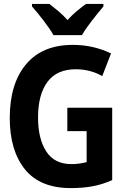

<svg xmlns="http://www.w3.org/2000/svg" viewBox="-20 -954 640 984"><path d="M400 -774Q419 -807 452.5 -850Q486 -893 510 -921V-934H421Q399 -918 374.5 -898Q350 -878 326 -851Q303 -877 278.5 -897.5Q254 -918 233 -934H144V-921Q169 -893 202.5 -849.5Q236 -806 254 -774ZM555 -31V-402H325V-282H424V-123Q384 -113 346 -113Q259 -113 217 -178Q175 -243 175 -352Q175 -469 223 -534Q271 -599 368 -599Q443 -599 504 -564L549 -680Q509 -700 459 -712Q409 -724 353 -724Q197 -724 113.5 -624.5Q30 -525 30 -349Q30 -183 107.5 -86.5Q185 10 343 10Q403 10 453 1Q503 -8 555 -31Z"/></svg>

Font: Noto Sans Mono UI
Style: Bold
Weight: 700
Designer: Monotype Design team
Foundry: Monotype Imaging Inc.
Version: 1.000